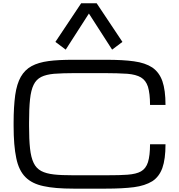

<svg xmlns="http://www.w3.org/2000/svg" viewBox="-20 -1128 1087 1164"><path d="M62.5 -384.8Q62.5 -479.5 72.3 -552.2Q82 -619.6 106 -662.1Q130.9 -705.1 171.4 -727.1Q212.4 -749.5 274.9 -757.8Q332.5 -765.6 425.3 -765.6H622.1Q727.1 -765.6 792 -756.3Q860.4 -747.1 903.3 -718.8Q945.3 -689.9 964.4 -636.2Q983.4 -581.5 983.4 -491.7H889.6Q889.6 -560.1 877 -602.1Q864.3 -641.1 834.5 -658.7Q804.7 -676.3 752.4 -680.7Q689 -684.6 622.1 -684.6H425.3Q364.7 -684.6 307.6 -680.7Q259.8 -676.3 230 -661.6Q199.2 -646 184.1 -614.3Q168 -582 162.1 -526.4Q156.2 -470.7 156.2 -384.8V-365.2Q156.2 -282.2 162.1 -227.5Q168 -173.3 184.1 -140.1Q199.2 -107.9 230 -91.3Q259.3 -75.7 307.6 -70.3Q348.6 -65.4 425.3 -65.4H622.1Q710.9 -65.4 752.4 -68.8Q806.2 -72.8 834.5 -88.9Q864.3 -105.5 877 -144.5Q889.6 -185.5 889.6 -253.4H983.4Q983.4 -163.1 964.4 -109.9Q945.3 -56.6 903.3 -29.3Q858.9 -2 792 6.8Q722.7 15.6 622.1 15.6H425.3Q311.5 15.6 244.6 0.5Q173.8 -14.2 134.3 -54.2Q93.8 -94.7 78.6 -169.4Q62.5 -245.1 62.5 -365.2ZM315.9 -874 472.2 -1108.4H565.9L722.2 -874L659.7 -827.1L519 -1045.9L378.4 -827.1Z"/></svg>

Font: Michroma+
Style: Regular
Weight: 400
Designer: beogot
Foundry: beogot
Version: Version